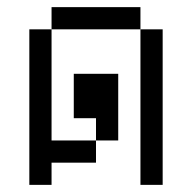

<svg xmlns="http://www.w3.org/2000/svg" viewBox="-20 -520 540 540"><path d="M125 -62.5H250V-125H125V-437.5H62.5V0H125ZM375 -437.5V0H437.5V-437.5ZM250 -125H312.5V-312.5H187.5Q187.5 -312.5 187.5 -187.5H250ZM125 -437.5H375V-500H125Z"/></svg>

Font: CalcUnifontExMono
Style: Regular
Weight: 500
Version: Version 15.0.06